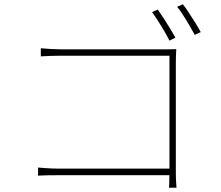

<svg xmlns="http://www.w3.org/2000/svg" viewBox="-20 -860 1040 903"><path d="M722 -815Q733 -800 748.5 -776Q764 -752 779 -727.5Q794 -703 805 -683L777 -669Q767 -689 752.5 -714Q738 -739 722.5 -763Q707 -787 695 -803ZM840 -840Q852 -825 867 -802Q882 -779 897.5 -754.5Q913 -730 924 -709L896 -696Q879 -727 856 -765.5Q833 -804 813 -828ZM172 -633Q194 -631 219.5 -629.5Q245 -628 267 -628H748Q763 -628 777.5 -628Q792 -628 809 -629Q808 -613 807.5 -596.5Q807 -580 807 -567V-52Q807 -24 808.5 -0.5Q810 23 810 23H775Q775 23 776 -0.5Q777 -24 777 -50V-598H268Q244 -598 215 -597Q186 -596 172 -595ZM159 -72Q172 -71 200 -69Q228 -67 256 -67H788V-36H257Q225 -36 200 -35.5Q175 -35 159 -34Z"/></svg>

Font: Noto Sans SC Thin
Style: Regular
Weight: 100
Designer: Ryoko NISHIZUKA 西塚涼子 (kana, bopomofo & ideographs); Paul D. Hunt (Latin, Greek & Cyrillic); Sandoll Communications 산돌커뮤니
Foundry: Adobe
Version: Version 2.004-H2;hotconv 1.0.118;makeotfexe 2.5.65603